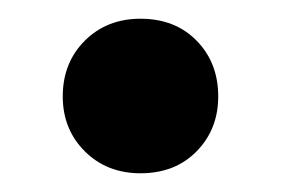

<svg xmlns="http://www.w3.org/2000/svg" viewBox="-20 -174 300 205"><path d="M47 -71Q47 -107 70.5 -130.5Q94 -154 130 -154Q167 -154 190 -130.5Q213 -107 213 -71Q213 -36 190 -12.5Q167 11 130 11Q94 11 70.5 -12.5Q47 -36 47 -71Z"/></svg>

Font: Radio Canada SemiBold
Style: Regular
Weight: 600
Designer: Charles Daoud, Etienne Aubert Bonn, Alexandre Saumier Demers, Jacques Le Bailly
Foundry: Radio-Canada
Version: Version 2.104; ttfautohint (v1.8.4.7-5d5b);gftools[0.9.28.de